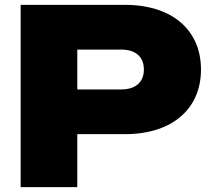

<svg xmlns="http://www.w3.org/2000/svg" viewBox="-20 -770 865 790"><path d="M65 -750V0H298V-218H494C690 -218 807 -323 807 -484C807 -645 690 -750 494 -750ZM298 -402V-566H479C538 -566 572 -536 572 -484C572 -432 538 -402 479 -402Z"/></svg>

Font: Bounded ExtBd
Style: Regular
Weight: 800
Designer: Vlad Churkin
Version: Version 3.0